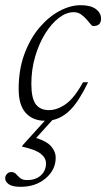

<svg xmlns="http://www.w3.org/2000/svg" viewBox="-43 -456 410 741"><path d="M37 265Q4.5 265 -9.2 255Q-23 245 -23 232.5Q-23 222.5 -16.2 215.2Q-9.5 208 0.5 208Q12 208 19 215.8Q26 223.5 35 231.2Q44 239 61.5 239Q94.5 239 114.5 221Q134.5 203 134.5 174.5Q134.5 153 113.8 137Q93 121 42.5 110L44 105L130 10Q84 10 56.5 -20Q29 -50 29 -112.5Q29 -187.5 51.2 -247.5Q73.5 -307.5 109.2 -349.5Q145 -391.5 187 -413.8Q229 -436 268 -436Q307 -436 327 -421Q347 -406 347 -384Q347 -355.5 317.5 -355.5Q312 -355.5 305.5 -364Q299 -372.5 290 -382.5Q281 -392.5 269.2 -400.8Q257.5 -409 241 -409Q213 -409 184.2 -387Q155.5 -365 131.5 -326.5Q107.5 -288 92.8 -238Q78 -188 78 -132Q78 -77.5 94.8 -54.2Q111.5 -31 145.5 -31Q177.5 -31 210.2 -53.8Q243 -76.5 277.5 -138.5H297Q262 -66 229.5 -33Q197 0 159 7.5L96.5 76.5Q138.5 89.5 155.2 109.8Q172 130 172 152Q172 199.5 133.2 232.2Q94.5 265 37 265Z"/></svg>

Font: Newsreader Text Light
Style: Italic
Weight: 300
Italic angle: -17°
Designer: Hugues Gentile
Foundry: Production Type
Version: Version 1.001